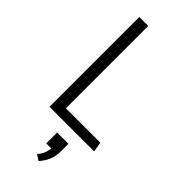

<svg xmlns="http://www.w3.org/2000/svg" viewBox="-271 -674 948 948"><g transform="rotate(45 203.0 -199.5)"><path d="M78.1 0V-627H140.6V-27.3L118.7 -51.8H380.9L389.2 0ZM229 228 199.7 208.5Q216.8 188.5 223.6 167.7Q230.5 147 230.5 128.9L249.5 139.2H194.3V63.5H273.4V115.2Q273.4 151.9 261.2 179Q249 206.1 229 228Z"/></g></svg>

Font: Anaheim
Style: Regular
Weight: 400
Designer: Vernon Adams
Foundry: Vernon Adams
Version: Version 2.001